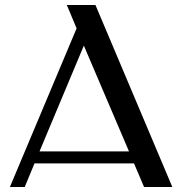

<svg xmlns="http://www.w3.org/2000/svg" viewBox="-20 -746 724 766"><path d="M667.5 0H554.7L514.6 -94.2H117.7L78.6 0H19.5L285.6 -632.8L246.6 -726.1H360.8ZM137.7 -142.1H494.6L314.5 -564Z"/></svg>

Font: Federov2
Style: Regular
Weight: 400
Designer: Olexa M. Volochay | Cyreal.org
Foundry: Olexa M. Volochay | Cyreal.org
Version: Version 1.000